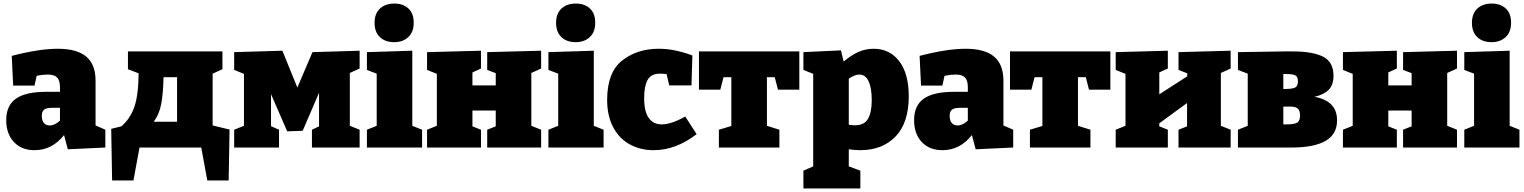

<svg xmlns="http://www.w3.org/2000/svg" viewBox="-20 -829 8566 1079"><path d="M517 -124 572 -100V0L361 10L340 -70Q273 15 174 15Q101 15 58 -31Q15 -77 15 -154Q15 -236 69.5 -274.5Q124 -313 239 -313H317V-339Q317 -377 301 -393.5Q285 -410 249 -410Q220 -410 186 -403L174 -348H54L46 -515Q200 -555 305 -555Q412 -555 464.5 -511Q517 -467 517 -376ZM259 -124Q288 -124 317 -151V-223H272Q241 -223 228 -213Q215 -203 215 -178Q215 -151 227 -137.5Q239 -124 259 -124Z M1175 -124 1270 -101 1265 185H1145L1111 0H764L730 185H610L605 -105L662 -119Q712 -162 735 -228Q758 -294 759 -417L699 -440V-540H1230V-440L1175 -415ZM975 -395H899Q897 -303 886 -244.5Q875 -186 844 -145H975Z M2001 -544V-444L1946 -419V-122L2001 -100V0H1733V-100L1773 -119V-308L1681 -94L1594 -91L1503 -300V-120L1548 -100V0H1296V-100L1351 -122V-414L1296 -436V-536L1567 -544L1651 -337L1736 -536Z M2297 -544V-122L2352 -100V0H2042V-100L2097 -122V-415L2042 -436V-536ZM2085 -700Q2085 -753 2115.5 -781Q2146 -809 2196 -809Q2245 -809 2275 -781.5Q2305 -754 2305 -701Q2305 -649 2274.5 -620.5Q2244 -592 2195 -592Q2145 -592 2115 -620.5Q2085 -649 2085 -700Z M3021 -544V-444L2966 -419V-122L3021 -100V0H2718V-100L2766 -119V-208H2635V-119L2683 -100V0H2380V-100L2435 -122V-414L2380 -436V-536L2683 -544V-444L2635 -422V-349H2766V-418L2718 -436V-536Z M3317 -544V-122L3372 -100V0H3062V-100L3117 -122V-415L3062 -436V-536ZM3105 -700Q3105 -753 3135.5 -781Q3166 -809 3216 -809Q3265 -809 3295 -781.5Q3325 -754 3325 -701Q3325 -649 3294.5 -620.5Q3264 -592 3215 -592Q3165 -592 3135 -620.5Q3105 -649 3105 -700Z M3895 -75Q3778 15 3653 15Q3578 15 3518.5 -18Q3459 -51 3425.5 -115Q3392 -179 3392 -267Q3392 -422 3476 -488.5Q3560 -555 3682 -555Q3733 -555 3783.5 -543.5Q3834 -532 3871 -517L3866 -349H3741L3726 -413Q3706 -415 3688 -415Q3639 -415 3619.5 -380Q3600 -345 3600 -278Q3600 -203 3625.5 -166.5Q3651 -130 3699 -130Q3752 -130 3831 -174Z M4352 -325 4334 -395H4290V-122L4360 -100V0H4020V-100L4090 -121V-395H4046L4028 -325H3908V-540H4472V-325Z M4750 10V106L4815 130V230H4495V130L4550 106V-414L4495 -436V-536L4706 -546L4721 -483Q4765 -520 4805 -537.5Q4845 -555 4890 -555Q4980 -555 5033.5 -485Q5087 -415 5087 -288Q5087 -139 5013 -62Q4939 15 4814 15Q4787 15 4750 10ZM4809 -410Q4784 -410 4750 -387V-128Q4770 -125 4786 -125Q4837 -125 4858 -161.5Q4879 -198 4879 -267Q4879 -334 4861.5 -372Q4844 -410 4809 -410Z M5619 -124 5674 -100V0L5463 10L5442 -70Q5375 15 5276 15Q5203 15 5160 -31Q5117 -77 5117 -154Q5117 -236 5171.5 -274.5Q5226 -313 5341 -313H5419V-339Q5419 -377 5403 -393.5Q5387 -410 5351 -410Q5322 -410 5288 -403L5276 -348H5156L5148 -515Q5302 -555 5407 -555Q5514 -555 5566.5 -511Q5619 -467 5619 -376ZM5361 -124Q5390 -124 5419 -151V-223H5374Q5343 -223 5330 -213Q5317 -203 5317 -178Q5317 -151 5329 -137.5Q5341 -124 5361 -124Z M6100 -325 6082 -395H6038V-122L6108 -100V0H5768V-100L5838 -121V-395H5794L5776 -325H5656V-540H6220V-325Z M6896 -544V-444L6841 -419V-122L6896 -100V0H6603V-100L6651 -119V-250L6495 -136V-119L6543 -100V0H6250V-100L6305 -122V-414L6250 -436V-536L6543 -544V-444L6495 -422V-299L6652 -400V-417L6603 -436V-536Z M7494 -153Q7494 -74 7429 -37Q7364 0 7239 0H6937V-100L6992 -122V-415L6937 -436V-536L7192 -540H7247Q7357 -540 7415.5 -510.5Q7474 -481 7474 -403Q7474 -352 7447 -324.5Q7420 -297 7367 -285Q7494 -262 7494 -153ZM7192 -413V-329H7202Q7243 -329 7258.5 -337Q7274 -345 7274 -372Q7274 -398 7259.5 -405.5Q7245 -413 7207 -413ZM7212 -130Q7252 -130 7269 -139.5Q7286 -149 7286 -180Q7286 -207 7273.5 -218.5Q7261 -230 7232 -230H7192V-130Z M8168 -544V-444L8113 -419V-122L8168 -100V0H7865V-100L7913 -119V-208H7782V-119L7830 -100V0H7527V-100L7582 -122V-414L7527 -436V-536L7830 -544V-444L7782 -422V-349H7913V-418L7865 -436V-536Z M8464 -544V-122L8519 -100V0H8209V-100L8264 -122V-415L8209 -436V-536ZM8252 -700Q8252 -753 8282.5 -781Q8313 -809 8363 -809Q8412 -809 8442 -781.5Q8472 -754 8472 -701Q8472 -649 8441.5 -620.5Q8411 -592 8362 -592Q8312 -592 8282 -620.5Q8252 -649 8252 -700Z"/></svg>

Font: Bitter Pro Black
Style: Regular
Weight: 900
Designer: Sol Matas, and Bitter project Authors
Foundry: Sol Matas
Version: Version 1.010